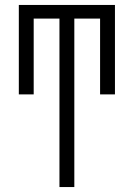

<svg xmlns="http://www.w3.org/2000/svg" viewBox="-20 -550 540 775"><path d="M220 205V-475H116V-169H56V-530H444V-169H384V-475H280V205Z"/></svg>

Font: Iosevka Slab Light
Style: Regular
Weight: 300
Monospace: yes
Designer: Belleve Invis
Foundry: Belleve Invis
Version: Version 11.1.0; ttfautohint (v1.8.3)